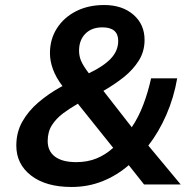

<svg xmlns="http://www.w3.org/2000/svg" viewBox="-20 -735 766 765"><path d="M265 10Q163 10 104 -35.5Q45 -81 45 -155Q45 -208 69 -250.5Q93 -293 133.5 -327.5Q174 -362 223 -389L229 -392Q203 -426 191 -459Q179 -492 179 -523Q179 -579 207 -622.5Q235 -666 283.5 -690.5Q332 -715 395 -715Q467 -715 511.5 -676.5Q556 -638 556 -576Q556 -530 533 -493.5Q510 -457 473 -427.5Q436 -398 392 -373L505 -228Q532 -268 551 -318Q570 -368 582 -423H686Q673 -347 643 -278Q613 -209 571 -155L700 0H554L493 -77Q446 -36 388.5 -13Q331 10 265 10ZM388 -626Q345 -626 320 -600.5Q295 -575 295 -533Q295 -511 303.5 -491.5Q312 -472 334 -443Q393 -471 422 -502Q451 -533 451 -572Q451 -626 388 -626ZM284 -89Q328 -89 364 -103.5Q400 -118 431 -146L290 -322L289 -321Q259 -304 231.5 -283.5Q204 -263 187 -236.5Q170 -210 170 -173Q170 -133 199 -111Q228 -89 284 -89Z"/></svg>

Font: Nunito Sans
Style: Bold Italic
Weight: 700
Italic angle: -9°
Designer: Vernon Adams
Foundry: Vernon Adams
Version: Version 3.006; ttfautohint (v1.8.3)